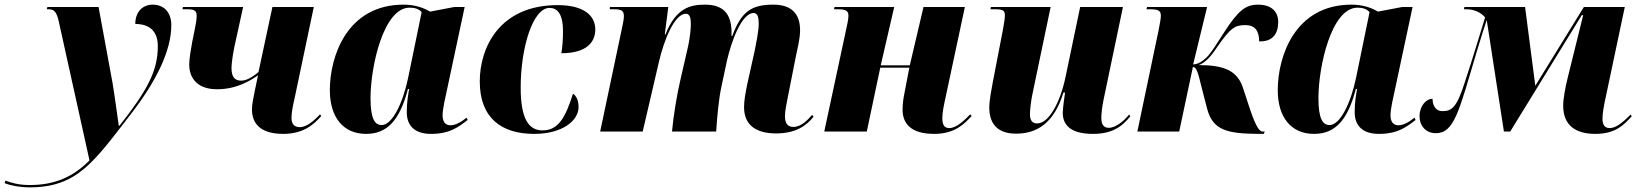

<svg xmlns="http://www.w3.org/2000/svg" viewBox="-182 -566 7046 826"><path d="M-54 240C150 240 222 130 377 -70C486 -210 555 -344 555 -458C555 -508 528 -546 474 -546C434 -546 400 -517 400 -463C439 -463 497 -450 497 -367C497 -260 450 -175 332 -25H329C324 -58 311 -158 302 -210L242 -536H22L19 -526H28C52 -526 62 -513 71 -473L203 124C134 194 55 230 -54 230C-103 230 -134 220 -159 211L-162 222C-134 233 -96 240 -54 240Z M1036 10C1120 10 1166 -27 1200 -67L1195 -74C1154 -31 1128 -19 1107 -19C1086 -19 1072 -31 1072 -58C1072 -85 1079 -115 1087 -151L1168 -536H990L930 -256C902 -232 876 -219 856 -219C826 -219 815 -237 814 -270C814 -304 823 -353 835 -404L864 -536H605L603 -526H627C660 -526 664 -515 664 -497C664 -482 661 -464 654 -430L645 -386C639 -353 632 -313 632 -288C632 -244 654 -182 752 -182C837 -182 896 -220 928 -242L912 -165C908 -142 902 -119 902 -95C902 -38 935 10 1036 10Z M1393 10C1485 10 1538 -50 1573 -183H1578C1573 -152 1568 -126 1568 -83C1568 -21 1607 10 1672 10C1754 10 1791 -20 1830 -50L1825 -60C1808 -45 1780 -27 1756 -27C1736 -27 1722 -40 1722 -70C1722 -98 1735 -152 1740 -175L1817 -536H1773L1668 -516C1640 -533 1602 -546 1554 -546C1312 -546 1237 -325 1237 -178C1237 -61 1295 10 1393 10ZM1460 -28C1430 -28 1412 -56 1412 -144C1412 -280 1468 -533 1580 -533C1600 -533 1618 -529 1632 -514L1574 -232C1551 -121 1505 -28 1460 -28Z M2116 10C2239 10 2307 -48 2307 -105C2307 -139 2294 -156 2283 -163C2251 -61 2220 -5 2152 -5C2092 -5 2058 -56 2058 -189C2058 -363 2111 -532 2182 -532C2214 -532 2240 -509 2240 -432C2240 -397 2238 -367 2233 -337C2342 -337 2379 -385 2379 -439C2379 -499 2330 -544 2217 -544C1966 -544 1882 -360 1882 -216C1882 -55 1979 10 2116 10Z M3157 8C3242 8 3288 -26 3318 -64L3312 -72C3295 -53 3267 -20 3231 -20C3209 -20 3195 -32 3195 -66C3195 -88 3201 -117 3208 -152L3241 -319C3248 -356 3260 -397 3260 -436C3260 -505 3225 -546 3145 -546C3049 -546 3007 -515 2968 -411H2965V-436C2962 -503 2933 -546 2851 -546C2788 -546 2726 -532 2681 -418H2678L2693 -536H2442L2441 -526H2461C2494 -526 2502 -518 2502 -496C2502 -481 2497 -462 2494 -446L2400 0H2583L2653 -301C2675 -395 2720 -507 2769 -507C2787 -507 2790 -484 2790 -465C2790 -450 2789 -410 2774 -348L2745 -222C2731 -163 2715 -68 2709 0H2899C2903 -65 2911 -145 2921 -190L2945 -303C2964 -388 3009 -510 3060 -510C3081 -510 3082 -483 3082 -463C3082 -431 3070 -375 3065 -349L3033 -205C3024 -161 3019 -132 3019 -105C3019 -29 3069 8 3157 8Z M3837 10C3928 10 3968 -35 3998 -67L3992 -74C3972 -54 3935 -15 3902 -15C3882 -15 3872 -27 3872 -58C3872 -85 3879 -115 3887 -152L3969 -536H3791L3732 -285H3607L3665 -536H3408L3406 -526H3426C3464 -526 3468 -514 3468 -497C3468 -482 3463 -462 3456 -429L3364 0H3547L3605 -275H3730L3709 -165C3704 -141 3701 -118 3701 -94C3701 -37 3734 10 3837 10Z M4520 10C4607 10 4648 -25 4681 -66L4675 -73C4653 -44 4616 -16 4588 -16C4567 -16 4556 -30 4556 -58C4556 -78 4559 -103 4565 -134L4649 -536H4465L4402 -235C4380 -128 4331 -35 4280 -35C4260 -35 4249 -47 4249 -74C4249 -94 4253 -131 4261 -168L4338 -536H4081L4079 -526H4103C4138 -526 4141 -517 4141 -499C4141 -488 4139 -473 4133 -440L4089 -212C4083 -178 4074 -135 4074 -103C4074 -43 4101 9 4189 9C4280 9 4353 -37 4393 -168H4400C4398 -158 4390 -96 4390 -81C4390 -34 4417 10 4520 10Z M5233 10H5255L5259 0H5251C5238 0 5224 -13 5197 -92L5165 -189C5141 -262 5084 -286 4975 -286C4999 -294 5024 -318 5052 -360C5112 -448 5132 -458 5176 -458C5217 -458 5235 -433 5235 -388C5294 -386 5317 -422 5317 -472C5317 -507 5297 -546 5230 -546C5177 -546 5145 -521 5085 -428C5050 -374 5030 -340 5008 -318C4989 -300 4969 -289 4951 -289L5011 -536H4753L4750 -526H4770C4808 -526 4812 -515 4812 -497C4812 -489 4809 -467 4802 -434L4711 0H4891L4950 -278C4965 -278 4972 -255 4988 -188L5011 -99C5035 -5 5098 9 5233 10Z M5471 10C5563 10 5616 -50 5651 -183H5656C5651 -152 5646 -126 5646 -83C5646 -21 5685 10 5750 10C5832 10 5869 -20 5908 -50L5903 -60C5886 -45 5858 -27 5834 -27C5814 -27 5800 -40 5800 -70C5800 -98 5813 -152 5818 -175L5895 -536H5851L5746 -516C5718 -533 5680 -546 5632 -546C5390 -546 5315 -325 5315 -178C5315 -61 5373 10 5471 10ZM5538 -28C5508 -28 5490 -56 5490 -144C5490 -280 5546 -533 5658 -533C5678 -533 5696 -529 5710 -514L5652 -232C5629 -121 5583 -28 5538 -28Z M6681 10C6766 10 6802 -26 6838 -66L6833 -73C6793 -33 6767 -15 6743 -15C6726 -15 6712 -24 6712 -55C6712 -78 6718 -112 6726 -148L6808 -536H6632L6423 -197L6379 -536H6118L6116 -526H6128C6159 -526 6189 -513 6207 -491C6198 -463 6156 -321 6118 -207C6084 -101 6062 -88 6024 -88C5989 -88 5981 -120 5981 -141C5953 -141 5925 -110 5925 -66C5925 -25 5952 7 5995 7C6074 7 6094 -85 6170 -340C6191 -409 6204 -452 6214 -480L6288 0H6315L6623 -501H6629L6562 -230C6552 -189 6543 -142 6543 -111C6543 -28 6595 10 6681 10Z"/></svg>

Font: Noto Serif Display SemiCondensed Black
Style: Italic
Weight: 900
Width: 4
Italic angle: -12°
Designer: Monotype Design Team
Foundry: Monotype Imaging Inc.
Version: Version 2.009